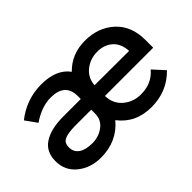

<svg xmlns="http://www.w3.org/2000/svg" viewBox="-83 -825 1117 1117"><g transform="rotate(-45 476.0 -266.0)"><path d="M910 -230H513Q514 -166 559.5 -127Q605 -88 668 -88Q758 -88 810 -151L874 -81Q788 8 658.5 8Q529 8 456 -88Q376 8 243 8Q159 8 100 -39.5Q41 -87 41 -165Q41 -243 98.5 -280Q156 -317 256 -317H401V-341Q401 -447 283 -447Q209 -447 129 -393L79 -463Q176 -540 299 -540Q422 -540 476 -466Q548 -540 657.5 -540Q767 -540 838.5 -474.5Q910 -409 910 -294ZM400 -198V-230H274Q181 -230 162 -202Q153 -188 153 -167Q153 -128 183 -107.5Q213 -87 266.5 -87Q320 -87 360 -117Q400 -147 400 -198ZM514 -317 798 -316Q794 -379 757 -411.5Q720 -444 663 -444Q606 -444 562.5 -410Q519 -376 514 -317Z"/></g></svg>

Font: Montserrat Alternates
Style: Regular
Weight: 400
Designer: Julieta Ulanovsky
Foundry: Julieta Ulanovsky
Version: Version 2.001